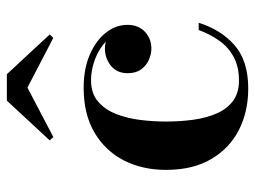

<svg xmlns="http://www.w3.org/2000/svg" viewBox="-112 -622 744 560"><g transform="rotate(-90 260.0 -342.0)"><path d="M281.5 10Q214.5 10 161 -17.2Q107.5 -44.5 76 -98Q44.5 -151.5 44.5 -230Q44.5 -298.5 72.2 -352.8Q100 -407 153.5 -438.5Q207 -470 284 -470Q339.5 -470 380.8 -452Q422 -434 444.8 -405Q467.5 -376 467.5 -342.5Q467.5 -310 447.2 -291.2Q427 -272.5 398.5 -272.5Q382 -272.5 365.5 -279.8Q349 -287 337.8 -302.2Q326.5 -317.5 326.5 -341.5Q326.5 -373 348.2 -390.5Q370 -408 398.5 -408Q425.5 -408 446 -391Q466.5 -374 466.5 -342.5H447.5Q447.5 -366 434.8 -385.8Q422 -405.5 401 -419.5Q380 -433.5 355 -441Q330 -448.5 306.5 -448.5Q267.5 -448.5 243.8 -428Q220 -407.5 207.2 -374.5Q194.5 -341.5 190 -303.5Q185.5 -265.5 185.5 -230Q185.5 -187 191 -148.5Q196.5 -110 209.8 -80.5Q223 -51 246.2 -34Q269.5 -17 305 -17Q344.5 -17 373 -32Q401.5 -47 420.8 -73.8Q440 -100.5 452.5 -134.5H473.5Q454 -70.5 408.5 -30.2Q363 10 281.5 10ZM140.5 -558.5 130.5 -569 246.5 -694H323.5L439.5 -569L429.5 -558.5L284.5 -634Z"/></g></svg>

Font: Bodoni Moda 11pt SemiBold
Style: Regular
Weight: 600
Designer: Owen Earl
Foundry: indestructible type
Version: Version 2.004